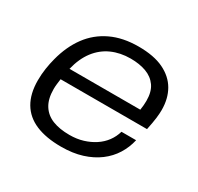

<svg xmlns="http://www.w3.org/2000/svg" viewBox="-123 -684 867 841"><g transform="rotate(30 310.5 -263.0)"><path d="M277 12Q201 12 149 -10Q97 -32 70.5 -77Q44 -122 44 -189Q44 -220 48.5 -249.5Q53 -279 60 -305Q79 -378 117.5 -430Q156 -482 215 -510Q274 -538 353 -538Q431 -538 480.5 -514Q530 -490 554.5 -447.5Q579 -405 579 -347Q579 -329 576 -305Q573 -281 565 -243H128Q126 -228 124.5 -215.5Q123 -203 123 -191Q123 -141 142.5 -110Q162 -79 197.5 -65Q233 -51 283 -51Q320 -51 351 -60.5Q382 -70 407 -86.5Q432 -103 449 -126Q466 -149 474 -177H548Q539 -137 517.5 -102.5Q496 -68 462 -42.5Q428 -17 382 -2.5Q336 12 277 12ZM139 -302H497Q499 -315 500 -326.5Q501 -338 501 -349Q501 -395 481.5 -422.5Q462 -450 428 -462.5Q394 -475 349 -475Q297 -475 254.5 -456Q212 -437 182.5 -398.5Q153 -360 139 -302Z"/></g></svg>

Font: Archivo SemiExpanded Light
Style: Italic
Weight: 300
Width: 6
Italic angle: -10°
Designer: Hector Gatti
Foundry: Omnibus-Type
Version: Version 2.001